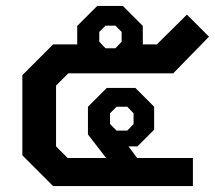

<svg xmlns="http://www.w3.org/2000/svg" viewBox="-20 -624 721 644"><path d="M440 -94H627V0H158L55 -103V-372L158 -475H239V-537L306 -604H392L459 -537V-475H506L607 -575L681 -501L561 -378H209L168 -337V-133L207 -94H336L275 -173V-266L338 -329H434L497 -266V-189L441 -133H411ZM313 -484 334 -462H367L388 -484V-517L367 -538H334L313 -517ZM407 -186 428 -208V-244L407 -266H371L349 -244V-208L371 -186Z"/></svg>

Font: Chakra Petch SemiBold
Style: Regular
Weight: 600
Designer: Katatrad Aksorn Co.,Ltd.
Foundry: Cadson Demak Co.,Ltd.
Version: Version 1.000; ttfautohint (v1.6)